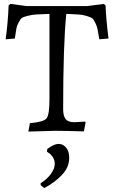

<svg xmlns="http://www.w3.org/2000/svg" viewBox="-20 -669 586 982"><path d="M233 -162C233 -108.7 228 -75.8 218 -63.5C208 -51.2 179.7 -43 133 -39L125 4L262 0C293.3 0 342.3 1 409 3L418 -43L415 -47L360 -44C339.3 -44 324.7 -49.2 316 -59.5C307.3 -69.8 303 -87.3 303 -112C303 -329.3 308.3 -491.3 319 -598L381 -595C394.3 -594.3 408.2 -591.8 422.5 -587.5C436.8 -583.2 446.3 -579.3 451 -576C455.7 -572.7 461 -565 467 -553C473 -541 477 -529.7 479 -519C481 -508.3 484 -491.3 488 -468L535 -472C526.3 -541.3 521.3 -597.7 520 -641L511 -649L426 -638H116L33 -649L24 -641C22 -584.3 17 -526.7 9 -468L56 -472C59.3 -495.3 61.8 -512 63.5 -522C65.2 -532 69.2 -542.8 75.5 -554.5C81.8 -566.2 87.2 -573.7 91.5 -577C95.8 -580.3 105.8 -584 121.5 -588C137.2 -592 151.8 -594.3 165.5 -595C179.2 -595.7 201.7 -596.7 233 -598ZM222 93 220 107C246.7 123 260 143.7 260 169C260 185.7 253.2 203.2 239.5 221.5C225.8 239.8 208.7 255.3 188 268V278L206 293C240.7 275 270.7 252.8 296 226.5C321.3 200.2 334 170.7 334 138C334 116.7 328.8 99.5 318.5 86.5C308.2 73.5 295.2 67 279.5 67C263.8 67 244.7 75.7 222 93Z"/></svg>

Font: Alegreya SC
Style: Regular
Weight: 400
Designer: Juan Pablo del Peral
Foundry: Juan Pablo del Peral
Version: Version 1.003